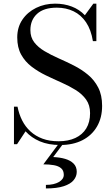

<svg xmlns="http://www.w3.org/2000/svg" viewBox="-20 -780 616 1052"><path d="M310 14.5Q245.5 14.5 198.5 -5.5Q151.5 -25.5 120 -60.5L73.5 10H56.5V-195.5H76Q84 -154.5 101.5 -120Q119 -85.5 146.8 -60Q174.5 -34.5 212.8 -20.2Q251 -6 301 -6Q354 -6 392.8 -24Q431.5 -42 452.5 -76.2Q473.5 -110.5 473.5 -160Q473.5 -204 452 -234.2Q430.5 -264.5 394.8 -286.8Q359 -309 316.5 -327.8Q274 -346.5 231.5 -367Q189 -387.5 153.2 -414.8Q117.5 -442 96 -480.8Q74.5 -519.5 74.5 -575Q74.5 -630.5 102.5 -672Q130.5 -713.5 177.8 -736.8Q225 -760 282 -760Q331.5 -760 373 -744.2Q414.5 -728.5 445 -696.5L491.5 -760H508V-554.5H489Q479 -617 451.5 -657.8Q424 -698.5 383 -718.2Q342 -738 291.5 -738Q220 -738 183.2 -704.2Q146.5 -670.5 146.5 -615Q146.5 -575.5 167.8 -548Q189 -520.5 224 -499.8Q259 -479 301 -460.5Q343 -442 385 -420.8Q427 -399.5 462 -370.5Q497 -341.5 518.2 -300.2Q539.5 -259 539.5 -200Q539.5 -135 511.5 -86.8Q483.5 -38.5 432 -12Q380.5 14.5 310 14.5ZM231.5 252.5V233Q276 233 302.8 217.2Q329.5 201.5 329.5 178Q329.5 154.5 315 142Q300.5 129.5 275.2 125Q250 120.5 217.5 120.5L305 3H329.5L271.5 80.5Q308 82 337 90.5Q366 99 383.2 116.2Q400.5 133.5 400.5 161.5Q400.5 186.5 383.5 207.2Q366.5 228 329.2 240.2Q292 252.5 231.5 252.5Z"/></svg>

Font: Bodoni Moda SC
Style: Regular
Weight: 400
Designer: Owen Earl
Foundry: indestructible type
Version: Version 2.005